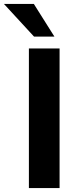

<svg xmlns="http://www.w3.org/2000/svg" viewBox="-85 -950 381 970"><path d="M61 0V-705H216V0ZM87 -765 -65 -930H86L190 -765Z"/></svg>

Font: Nunito Sans 12pt ExtraLight
Style: Weight 830 Width 84 Optical size 12.0 YTLC 445
Weight: 830
Width: 4
Designer: Vernon Adams
Foundry: Vernon Adams
Version: Version 3.101;gftools[0.9.27]